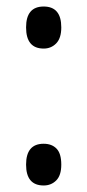

<svg xmlns="http://www.w3.org/2000/svg" viewBox="-20 -560 268 589"><path d="M60 -476Q60 -540 114 -540Q168 -540 168 -476Q168 -443 152.5 -427Q137 -411 114 -411Q60 -411 60 -476ZM60 -55Q60 -119 114 -119Q139 -119 153.5 -104Q168 -89 168 -55Q168 -22 152.5 -6.5Q137 9 114 9Q60 9 60 -55Z"/></svg>

Font: Noto Sans Georgian ExtraCondensed
Style: Regular
Weight: 400
Width: 2
Designer: Monotype Design Team, Akaki Razmadze
Foundry: Google LLC
Version: Version 2.005; ttfautohint (v1.8.4.7-5d5b)